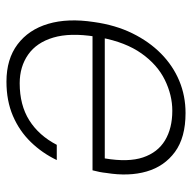

<svg xmlns="http://www.w3.org/2000/svg" viewBox="-20 -548 581 580"><g transform="rotate(90 270.0 -258.5)"><path d="M227 12Q159 12 114.5 -21.5Q70 -55 52.5 -114Q35 -173 47 -252Q56 -317 81 -368Q106 -419 142.5 -455Q179 -491 224.5 -510Q270 -529 322 -529Q396 -529 439.5 -497Q483 -465 498.5 -411.5Q514 -358 503 -290Q502 -280 500 -269.5Q498 -259 495 -248H77L84 -285H459Q471 -356 456 -400.5Q441 -445 404.5 -467Q368 -489 315 -489Q268 -489 222 -466.5Q176 -444 142 -396Q108 -348 94 -273L91 -256Q79 -180 94 -129.5Q109 -79 145.5 -53.5Q182 -28 232 -28Q298 -28 344 -57Q390 -86 418 -140H464Q443 -96 409.5 -61.5Q376 -27 330.5 -7.5Q285 12 227 12Z"/></g></svg>

Font: DM Sans 11pt ExtraLight
Style: Italic
Weight: 250
Italic angle: -10°
Version: Version 4.004;gftools[0.9.30]